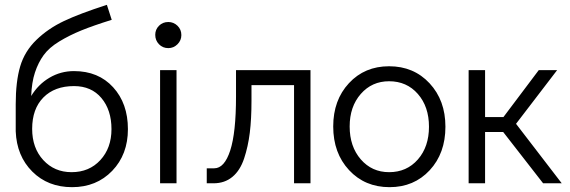

<svg xmlns="http://www.w3.org/2000/svg" viewBox="-20 -758 2358 794"><path d="M286 -464Q387 -464 448 -397Q509 -330 509 -224Q509 -119 444 -51.5Q379 16 278 16Q178 16 113.5 -48.5Q49 -113 45 -215V-327Q45 -421 63.5 -483.5Q82 -546 130.5 -593Q179 -640 244.5 -671Q310 -702 422 -738L442 -676Q365 -652 316 -632Q267 -612 225 -586.5Q183 -561 160.5 -530Q138 -499 124.5 -458Q111 -417 109 -361Q138 -409 184.5 -436.5Q231 -464 286 -464ZM276 -46Q349 -46 395 -96Q441 -146 441 -224Q441 -303 399.5 -352.5Q358 -402 286 -402Q206 -402 159.5 -355Q113 -308 113 -225Q113 -146 159 -96Q205 -46 276 -46Z M676 -559Q653 -559 637.5 -575Q622 -591 622 -614Q622 -636 637.5 -651.5Q653 -667 676 -667Q698 -667 714 -651.5Q730 -636 730 -613Q730 -591 714 -575Q698 -559 676 -559ZM642 0V-468H710V0Z M835 0V-62H866Q908 -62 932 -135.5Q956 -209 956 -359V-468H1264V0H1196V-406H1020V-340Q1020 -266 1013 -209Q1006 -152 989.5 -102.5Q973 -53 941 -26.5Q909 0 863 0Z M1591 16Q1489 16 1423.5 -54.5Q1358 -125 1358 -235Q1358 -344 1423 -414Q1488 -484 1589 -484Q1691 -484 1756.5 -413.5Q1822 -343 1822 -234Q1822 -124 1757 -54Q1692 16 1591 16ZM1589 -46Q1662 -46 1708 -98.5Q1754 -151 1754 -234Q1754 -317 1708 -369.5Q1662 -422 1589 -422Q1518 -422 1472 -369.5Q1426 -317 1426 -235Q1426 -152 1472 -99Q1518 -46 1589 -46Z M2303 0H2226L2061 -212H1986V0H1918V-468H1986V-274H2062L2208 -468H2284L2114 -246Z"/></svg>

Font: Didact Gothic
Style: Regular
Weight: 400
Designer: Daniel Johnson
Foundry: Daniel Johnson
Version: Version 2.101;PS 002.101;hotconv 1.0.88;makeotf.lib2.5.64775